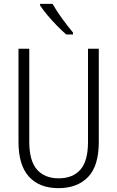

<svg xmlns="http://www.w3.org/2000/svg" viewBox="-20 -967 609 997"><path d="M493 -230Q493 -105 437 -47.5Q381 10 284 10Q184 10 130 -50Q76 -110 76 -230V-714H132V-231Q132 -132 172 -86.5Q212 -41 285 -41Q357 -41 397 -85.5Q437 -130 437 -230V-714H493ZM253 -947Q273 -911 303 -870Q333 -829 359 -798V-788H324Q302 -807 276 -833.5Q250 -860 226.5 -888Q203 -916 188 -939V-947Z"/></svg>

Font: Noto Sans Gurmukhi UI Condensed Light
Style: Regular
Weight: 300
Width: 3
Designer: Jelle Bosma - Monotype Design Team
Foundry: Monotype Imaging Inc.
Version: Version 2.004; ttfautohint (v1.8.4.7-5d5b)